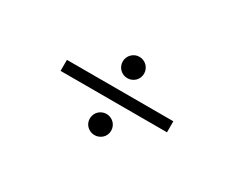

<svg xmlns="http://www.w3.org/2000/svg" viewBox="-71 -769 1141 937"><g transform="rotate(30 500.0 -300.5)"><path d="M560.1 -139.2Q560.1 -126.5 555.4 -115.7Q550.8 -105 542.5 -97.2Q534.2 -89.4 523.2 -84.7Q512.2 -80.1 500 -80.1Q487.3 -80.1 476.6 -84.7Q465.8 -89.4 457.5 -97.2Q449.2 -105 444.6 -115.7Q439.9 -126.5 439.9 -139.2Q439.9 -151.9 444.6 -162.8Q449.2 -173.8 457.5 -181.9Q465.8 -189.9 476.6 -194.6Q487.3 -199.2 500 -199.2Q512.2 -199.2 523.2 -194.6Q534.2 -189.9 542.5 -181.9Q550.8 -173.8 555.4 -162.8Q560.1 -151.9 560.1 -139.2ZM200.2 -269V-331.1H799.8V-269ZM560.1 -460.9Q560.1 -448.2 555.4 -437.3Q550.8 -426.3 542.5 -418.2Q534.2 -410.2 523.2 -405.5Q512.2 -400.9 500 -400.9Q487.3 -400.9 476.6 -405.5Q465.8 -410.2 457.5 -418.2Q449.2 -426.3 444.6 -437.3Q439.9 -448.2 439.9 -460.9Q439.9 -473.1 444.6 -484.1Q449.2 -495.1 457.5 -503.4Q465.8 -511.7 476.6 -516.4Q487.3 -521 500 -521Q512.2 -521 523.2 -516.4Q534.2 -511.7 542.5 -503.4Q550.8 -495.1 555.4 -484.1Q560.1 -473.1 560.1 -460.9Z"/></g></svg>

Font: Charis SIL
Style: Bold
Weight: 700
Foundry: SIL International
Version: Version 4.112